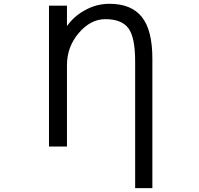

<svg xmlns="http://www.w3.org/2000/svg" viewBox="-20 -762 1040 1001"><path d="M235.4 -732.4H329.1V-626Q365.2 -676.8 419.9 -707Q480.5 -742.2 550.8 -742.2Q665 -742.2 719.7 -673.3Q774.4 -604.5 774.4 -456.1V218.8H684.6V-442.4Q684.6 -567.4 649.4 -614.7Q614.3 -662.1 529.3 -662.1Q452.1 -662.1 390.6 -589.8Q329.1 -517.6 329.1 -421.9V2H235.4Z"/></svg>

Font: GenEi Gothic M Regular
Style: Regular
Weight: 400
Designer: o_tamon (Modified); [Source Han Sans]
Ryoko NISHIZUKA  (kana & ideographs); Paul D. Hunt (Latin, Greek & Cyrillic); Wenl
Version: Version 1.1a;Original Version 1.004